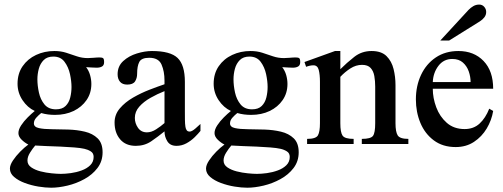

<svg xmlns="http://www.w3.org/2000/svg" viewBox="-20 -645 2255 860"><path d="M446.3 -366.7Q446.3 -352.5 437 -347.2Q427.7 -341.8 413.1 -341.8Q401.9 -341.8 387.9 -342.8Q374 -343.8 365.7 -344.2Q377.9 -328.6 383.5 -308.6Q389.2 -288.6 389.2 -269Q389.2 -228 367.7 -196.8Q346.2 -165.5 309.6 -147.9Q272.9 -130.4 226.6 -130.4Q210.9 -130.4 195.3 -132.3Q179.7 -134.3 164.6 -138.7Q152.8 -129.4 142.3 -117.7Q131.8 -106 131.8 -92.3Q131.8 -76.2 154.1 -71.3Q176.3 -66.4 211.4 -66.2Q246.6 -65.9 285.9 -64.7Q325.2 -63.5 360.1 -55.2Q395 -46.9 417.2 -25.4Q439.5 -3.9 439.5 37.1Q439.5 77.6 416.5 107.7Q393.6 137.7 357.9 157.2Q322.3 176.8 282.5 186.3Q242.7 195.8 209 195.8Q183.6 195.8 152.1 190.7Q120.6 185.5 91.6 174.8Q62.5 164.1 43.5 147.9Q24.4 131.8 24.4 110.4Q24.4 94.2 37.8 74Q51.3 53.7 70.3 34.4Q89.4 15.1 106.9 2.4Q91.8 -4.9 77.1 -19Q62.5 -33.2 62.5 -48.8Q62.5 -64.9 74.7 -83.5Q86.9 -102.1 104 -119.1Q121.1 -136.2 135.7 -147.9Q103 -163.1 80.8 -196.5Q58.6 -230 58.6 -270Q58.6 -315.4 81.3 -348.4Q104 -381.3 141.6 -398.9Q179.2 -416.5 223.6 -416.5Q252.4 -416.5 276.6 -408.7Q300.8 -400.9 324.2 -392.8Q347.7 -384.8 373.5 -384.8Q384.8 -384.8 399.4 -386.2Q414.1 -387.7 426.3 -387.7Q437.5 -387.7 441.9 -384.3Q446.3 -380.9 446.3 -366.7ZM300.3 -255.4Q300.3 -281.2 293.5 -313Q286.6 -344.7 269 -368.2Q251.5 -391.6 218.8 -391.6Q191.4 -391.6 175.8 -376Q160.2 -360.4 153.8 -336.9Q147.5 -313.5 147.5 -289.6Q147.5 -261.7 154.3 -230.5Q161.1 -199.2 179.2 -177.2Q197.3 -155.3 230.5 -155.3Q258.8 -155.3 273.9 -170.4Q289.1 -185.5 294.7 -208.7Q300.3 -231.9 300.3 -255.4ZM399.4 57.6Q399.4 41 386.5 33Q373.5 24.9 357.9 21.5Q340.8 17.6 312.5 15.4Q284.2 13.2 251.5 11.7Q218.8 10.3 188.5 9.3Q158.2 8.3 137.7 6.8Q125.5 21 114.3 39.1Q103 57.1 103 74.2Q103 92.8 119.9 104.5Q136.7 116.2 161.6 122.6Q186.5 128.9 211.4 131.3Q236.3 133.8 252.4 133.8Q272.5 133.8 297.4 130.4Q322.3 127 345.7 118.4Q369.1 109.9 384.3 95Q399.4 80.1 399.4 57.6Z M877.9 -89.8V-58.6Q867.7 -45.9 851.6 -30Q835.4 -14.2 814.7 -2.9Q793.9 8.3 770.5 8.3Q742.2 8.3 729.5 -12.2Q716.8 -32.7 716.8 -56.6Q687.5 -32.7 657.5 -12.2Q627.4 8.3 588.4 8.3Q543 8.3 518.1 -21Q493.2 -50.3 493.2 -96.2Q493.2 -131.8 516.6 -159.4Q540 -187 575.9 -207.8Q611.8 -228.5 649.9 -243.2Q688 -257.8 716.8 -267.6V-284.2Q716.8 -325.2 703.6 -355.7Q690.4 -386.2 648.4 -386.2Q613.8 -386.2 604 -367.7Q594.2 -349.1 594.2 -314.5Q594.2 -294.9 585 -280.5Q575.7 -266.1 549.8 -266.1Q528.3 -266.1 517.6 -278.8Q506.8 -291.5 506.8 -312.5Q506.8 -348.6 532 -371.6Q557.1 -394.5 593 -405.5Q628.9 -416.5 660.6 -416.5Q743.2 -416.5 775.6 -385.3Q808.1 -354 808.1 -278.3V-146.5Q808.1 -129.4 808.3 -109.1Q808.6 -88.9 810.5 -77.6Q811.5 -69.3 815.7 -62.5Q819.8 -55.7 829.6 -55.7Q839.4 -55.7 855.5 -69.6Q871.6 -83.5 877.9 -89.8ZM716.8 -93.8V-236.8Q684.6 -224.1 654.1 -206.8Q623.5 -189.5 603.8 -167.2Q584 -145 584 -116.7Q584 -92.8 598.1 -72.5Q612.3 -52.2 638.2 -52.2Q658.2 -52.2 679.2 -65.7Q700.2 -79.1 716.8 -93.8Z M1324.7 -366.7Q1324.7 -352.5 1315.4 -347.2Q1306.2 -341.8 1291.5 -341.8Q1280.3 -341.8 1266.4 -342.8Q1252.4 -343.8 1244.1 -344.2Q1256.3 -328.6 1262 -308.6Q1267.6 -288.6 1267.6 -269Q1267.6 -228 1246.1 -196.8Q1224.6 -165.5 1188 -147.9Q1151.4 -130.4 1105 -130.4Q1089.4 -130.4 1073.7 -132.3Q1058.1 -134.3 1043 -138.7Q1031.2 -129.4 1020.8 -117.7Q1010.3 -106 1010.3 -92.3Q1010.3 -76.2 1032.5 -71.3Q1054.7 -66.4 1089.8 -66.2Q1125 -65.9 1164.3 -64.7Q1203.6 -63.5 1238.5 -55.2Q1273.4 -46.9 1295.7 -25.4Q1317.9 -3.9 1317.9 37.1Q1317.9 77.6 1294.9 107.7Q1272 137.7 1236.3 157.2Q1200.7 176.8 1160.9 186.3Q1121.1 195.8 1087.4 195.8Q1062 195.8 1030.5 190.7Q999 185.5 970 174.8Q940.9 164.1 921.9 147.9Q902.8 131.8 902.8 110.4Q902.8 94.2 916.3 74Q929.7 53.7 948.7 34.4Q967.8 15.1 985.4 2.4Q970.2 -4.9 955.6 -19Q940.9 -33.2 940.9 -48.8Q940.9 -64.9 953.1 -83.5Q965.3 -102.1 982.4 -119.1Q999.5 -136.2 1014.2 -147.9Q981.4 -163.1 959.2 -196.5Q937 -230 937 -270Q937 -315.4 959.7 -348.4Q982.4 -381.3 1020 -398.9Q1057.6 -416.5 1102.1 -416.5Q1130.9 -416.5 1155 -408.7Q1179.2 -400.9 1202.6 -392.8Q1226.1 -384.8 1252 -384.8Q1263.2 -384.8 1277.8 -386.2Q1292.5 -387.7 1304.7 -387.7Q1315.9 -387.7 1320.3 -384.3Q1324.7 -380.9 1324.7 -366.7ZM1178.7 -255.4Q1178.7 -281.2 1171.9 -313Q1165 -344.7 1147.5 -368.2Q1129.9 -391.6 1097.2 -391.6Q1069.8 -391.6 1054.2 -376Q1038.6 -360.4 1032.2 -336.9Q1025.9 -313.5 1025.9 -289.6Q1025.9 -261.7 1032.7 -230.5Q1039.6 -199.2 1057.6 -177.2Q1075.7 -155.3 1108.9 -155.3Q1137.2 -155.3 1152.3 -170.4Q1167.5 -185.5 1173.1 -208.7Q1178.7 -231.9 1178.7 -255.4ZM1277.8 57.6Q1277.8 41 1264.9 33Q1252 24.9 1236.3 21.5Q1219.2 17.6 1190.9 15.4Q1162.6 13.2 1129.9 11.7Q1097.2 10.3 1066.9 9.3Q1036.6 8.3 1016.1 6.8Q1003.9 21 992.7 39.1Q981.4 57.1 981.4 74.2Q981.4 92.8 998.3 104.5Q1015.1 116.2 1040 122.6Q1064.9 128.9 1089.8 131.3Q1114.7 133.8 1130.9 133.8Q1150.9 133.8 1175.8 130.4Q1200.7 127 1224.1 118.4Q1247.6 109.9 1262.7 95Q1277.8 80.1 1277.8 57.6Z M1809.1 0H1600.6V-22.9Q1640.6 -22.9 1650.6 -36.4Q1660.6 -49.8 1660.6 -93.3V-256.8Q1660.6 -281.7 1656.7 -304.2Q1652.8 -326.7 1640.1 -340.6Q1627.4 -354.5 1601.6 -354.5Q1574.2 -354.5 1549.3 -338.4Q1524.4 -322.3 1504.4 -300.8V-93.3Q1504.4 -52.2 1514.4 -37.6Q1524.4 -22.9 1564 -22.9V0H1355.5V-22.9Q1395 -22.9 1404.1 -38.8Q1413.1 -54.7 1413.1 -93.3V-278.8Q1413.1 -311 1407.7 -331.8Q1402.3 -352.5 1383.8 -352.5Q1376.5 -352.5 1367.4 -350.6Q1358.4 -348.6 1351.1 -345.7L1343.8 -367.2L1480.5 -416.5H1504.4V-335Q1533.2 -363.8 1566.7 -390.1Q1600.1 -416.5 1644.5 -416.5Q1688.5 -416.5 1711.4 -393.6Q1734.4 -370.6 1742.9 -335.7Q1751.5 -300.8 1751.5 -264.2V-93.3Q1751.5 -54.7 1761.2 -38.8Q1771 -22.9 1809.1 -22.9Z M2171.4 -158.2 2189 -147.9Q2182.1 -106.4 2160.2 -69.6Q2138.2 -32.7 2103 -9.5Q2067.9 13.7 2021 13.7Q1963.4 13.7 1923.3 -16.1Q1883.3 -45.9 1863 -94.5Q1842.8 -143.1 1842.8 -199.7Q1842.8 -260.3 1866 -309.6Q1889.2 -358.9 1932.1 -387.7Q1975.1 -416.5 2033.2 -416.5Q2103 -416.5 2146 -371.8Q2189 -327.1 2189 -247.6H1918.5Q1918.5 -206.1 1934.1 -164.3Q1949.7 -122.6 1981.4 -94.7Q2013.2 -66.9 2061 -66.9Q2101.6 -66.9 2128.2 -91.6Q2154.8 -116.2 2171.4 -158.2ZM1918.5 -277.3H2087.9Q2087.9 -301.3 2079.6 -325.2Q2071.3 -349.1 2053.2 -365Q2035.2 -380.9 2005.9 -380.9Q1967.3 -380.9 1943.8 -350.1Q1920.4 -319.3 1918.5 -277.3ZM2157.7 -591.3Q2157.7 -578.1 2149.7 -567.6Q2141.6 -557.1 2129.4 -549.3L1991.7 -463.4H1952.1L2078.6 -600.6Q2087.9 -610.4 2099.9 -617.4Q2111.8 -624.5 2126.5 -624.5Q2140.1 -624.5 2148.9 -614.5Q2157.7 -604.5 2157.7 -591.3Z"/></svg>

Font: Scheherazade New Medium
Style: Regular
Weight: 500
Designer: SIL International
Foundry: SIL International
Version: Version 4.000